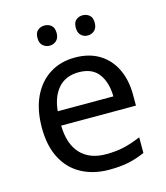

<svg xmlns="http://www.w3.org/2000/svg" viewBox="-111 -815 785 910"><g transform="rotate(-15 282.0 -360.0)"><path d="M292 -546Q361 -546 410.5 -516Q460 -486 486.5 -431.5Q513 -377 513 -304V-251H146Q148 -160 192.5 -112.5Q237 -65 317 -65Q368 -65 407.5 -74.5Q447 -84 489 -102V-25Q448 -7 408 1.5Q368 10 313 10Q237 10 178.5 -21Q120 -52 87.5 -113.5Q55 -175 55 -264Q55 -352 84.5 -415Q114 -478 167.5 -512Q221 -546 292 -546ZM291 -474Q228 -474 191.5 -433.5Q155 -393 148 -321H421Q420 -389 389 -431.5Q358 -474 291 -474ZM145 -681Q145 -707 159 -718.5Q173 -730 192 -730Q211 -730 225 -718.5Q239 -707 239 -681Q239 -656 225 -643.5Q211 -631 192 -631Q173 -631 159 -643.5Q145 -656 145 -681ZM333 -681Q333 -707 346.5 -718.5Q360 -730 379 -730Q398 -730 412 -718.5Q426 -707 426 -681Q426 -656 412 -643.5Q398 -631 379 -631Q360 -631 346.5 -643.5Q333 -656 333 -681Z"/></g></svg>

Font: Noto Sans Syloti Nagri
Style: Regular
Weight: 400
Designer: Monotype Design Team
Foundry: Monotype Imaging Inc.
Version: Version 2.003; ttfautohint (v1.8.4.7-5d5b)